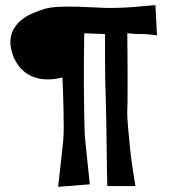

<svg xmlns="http://www.w3.org/2000/svg" viewBox="-20 -726 665 740"><path d="M585 -589.8Q573.2 -591.8 564.5 -592.3Q555.7 -592.8 548.8 -593.8Q541 -594.7 535.2 -594.7H519.5Q503.9 -594.7 470.7 -597.7Q471.7 -516.6 471.7 -460.4Q471.7 -404.3 471.7 -369.1Q471.7 -328.1 470.7 -301.8Q469.7 -275.4 473.6 -234.4Q476.6 -199.2 482.4 -143.6Q488.3 -87.9 502 -8.8H393.6Q391.6 -91.8 391.1 -154.3Q390.6 -216.8 389.6 -258.8Q388.7 -307.6 387.7 -341.8Q386.7 -375 385.7 -415Q384.8 -449.2 384.8 -495.6Q384.8 -542 384.8 -594.7L304.7 -597.7Q302.7 -475.6 303.2 -399.4Q303.7 -323.2 304.7 -279.3Q305.7 -228.5 306.6 -205.1Q308.6 -183.6 311.5 -155.3Q316.4 -104.5 326.2 -15.6L204.1 -5.9Q213.9 -91.8 218.8 -137.7Q221.7 -164.1 223.6 -183.6Q225.6 -204.1 225.6 -237.3Q225.6 -265.6 224.6 -312.5Q223.6 -359.4 220.7 -427.7Q186.5 -418.9 159.7 -419.9Q132.8 -420.9 112.3 -428.2Q91.8 -435.5 76.7 -447.3Q61.5 -459 51.8 -472.7Q27.3 -504.9 20.5 -550.8Q17.6 -585 30.3 -609.4Q43 -633.8 63.5 -649.9Q84 -666 108.9 -676.3Q133.8 -686.5 154.3 -692.4Q174.8 -698.2 208 -699.7Q241.2 -701.2 277.3 -700.2Q313.5 -699.2 348.1 -697.3Q382.8 -695.3 407.2 -695.3Q430.7 -695.3 459.5 -696.8Q488.3 -698.2 514.2 -700.7Q540 -703.1 558.1 -704.6Q576.2 -706.1 579.1 -706.1Z"/></svg>

Font: Irish Grover
Style: Regular
Weight: 400
Designer: Squid
Foundry: Font Diner, Inc DBA Sideshow
Version: Version 1.000